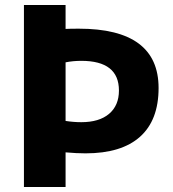

<svg xmlns="http://www.w3.org/2000/svg" viewBox="-20 -750 692 770"><path d="M457 -387Q457 -506 306 -506Q273 -506 243 -500V-265Q275 -260 306 -260Q378 -260 417.5 -293.5Q457 -327 457 -387ZM243 -139V0H76V-730H243V-634Q261 -635 296 -635Q616 -635 616 -397Q616 -268 541.5 -201.5Q467 -135 323 -135Q287 -135 243 -139Z"/></svg>

Font: Mplus 1p ExtraBold
Style: Regular
Weight: 800
Version: Version 1.061